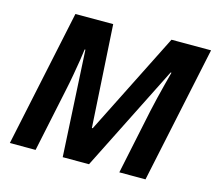

<svg xmlns="http://www.w3.org/2000/svg" viewBox="-102 -841 1089 968"><g transform="rotate(15 442.5 -357.0)"><path d="M25.9 0 176.8 -713.9H374L405.8 -180.2H410.2L678.2 -713.9H884.8L733.9 0H597.2L668 -337.9Q675.3 -371.6 684.6 -410.2Q693.8 -448.7 703.6 -486.3Q713.4 -523.9 721.2 -553.2H716.8L439 0H301.8L272 -553.2H268.1Q265.6 -531.7 259.8 -495.1Q253.9 -458.5 246.3 -415.8Q238.8 -373 230 -332L160.2 0Z"/></g></svg>

Font: Open Sans
Style: Bold Italic
Weight: 700
Italic angle: -12°
Designer: Monotype Design Team
Foundry: Monotype Imaging Inc.
Version: Version 3.003; ttfautohint (v1.8.4)